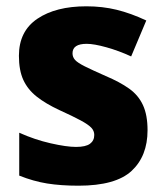

<svg xmlns="http://www.w3.org/2000/svg" viewBox="-20 -579 526 609"><path d="M448 -166Q448 -84 397.5 -37Q347 10 229 10Q173 10 129.5 3Q86 -4 41 -22V-158Q90 -136 140.5 -124.5Q191 -113 221 -113Q252 -113 265.5 -123Q279 -133 279 -151Q279 -164 269.5 -174Q260 -184 236 -197Q212 -210 168 -230Q125 -250 96.5 -272.5Q68 -295 54 -325.5Q40 -356 40 -402Q40 -480 98.5 -519.5Q157 -559 254 -559Q305 -559 350 -548Q395 -537 444 -514L396 -400Q357 -418 317.5 -429Q278 -440 255 -440Q210 -440 210 -410Q210 -398 218 -389Q226 -380 249 -368.5Q272 -357 315 -338Q360 -319 389.5 -298Q419 -277 433.5 -245.5Q448 -214 448 -166Z"/></svg>

Font: Noto Sans Disp ExtBd
Style: Regular
Weight: 800
Designer: Monotype Design Team
Foundry: Monotype Imaging Inc.
Version: Version 2.000;GOOG;noto-source:20170915:90ef993387c0; ttfaut